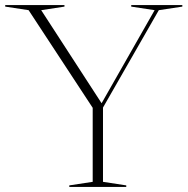

<svg xmlns="http://www.w3.org/2000/svg" viewBox="-28 -735 740 755"><path d="M84.5 -695 -7.5 -709V-715H225.5V-709L134 -695L371.5 -329L580 -695L488 -709V-715H689V-709L596.5 -695L377 -312V-20L468.5 -6V0H244.5V-6L336.5 -20V-311Z"/></svg>

Font: Newsreader Display ExtraLight
Style: Regular
Weight: 275
Designer: Hugues Gentile
Foundry: Production Type
Version: Version 1.001